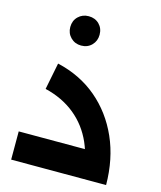

<svg xmlns="http://www.w3.org/2000/svg" viewBox="-122 -924 846 1012"><g transform="rotate(15 300.5 -418.0)"><path d="M421 0Q420 -107 383.5 -190Q347 -273 279 -328.5Q211 -384 115 -407L144 -553Q270 -524 361 -447Q452 -370 502.5 -256Q553 -142 554 0ZM36 0V-154H514V0ZM236 -676Q202 -676 179 -699Q156 -722 156 -756Q156 -791 179 -813.5Q202 -836 236 -836Q271 -836 293.5 -813.5Q316 -791 316 -756Q316 -722 293.5 -699Q271 -676 236 -676Z"/></g></svg>

Font: Alexandria SemiBold
Style: Regular
Weight: 600
Designer: Mohamed Gaber
Foundry: Kief Type Foundry
Version: Version 5.100